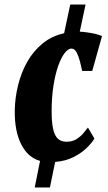

<svg xmlns="http://www.w3.org/2000/svg" viewBox="-20 -705 474 846"><path d="M133 121 156.5 4Q103.5 -10.5 73.8 -68.5Q44 -126.5 45 -218Q46 -274.5 59.8 -330Q73.5 -385.5 100 -432.5Q126.5 -479.5 167.2 -513Q208 -546.5 262.5 -558.5L289.5 -685H357L331.5 -565.5Q348.5 -564.5 366 -562Q383.5 -559.5 399.8 -555.8Q416 -552 429.5 -546L386.5 -392.5H342Q338.5 -409.5 332.8 -432.5Q327 -455.5 318 -473.2Q309 -491 294.5 -491Q280.5 -491 265 -471.2Q249.5 -451.5 236.5 -414.8Q223.5 -378 215.5 -327.2Q207.5 -276.5 207.5 -214.5Q207.5 -166.5 214 -137Q220.5 -107.5 234.8 -94Q249 -80.5 273 -80.5Q298.5 -80.5 316.2 -91.5Q334 -102.5 346.5 -117Q359 -131.5 367.5 -143L396 -94.5Q385 -75.5 361.5 -52.8Q338 -30 303.2 -12.5Q268.5 5 223 8.5L200 121Z"/></svg>

Font: Merriweather 24pt SemiCondensed Black
Style: Italic
Weight: 900
Width: 4
Italic angle: -7.8°
Designer: Eben Sorkin
Foundry: Eben Sorkin
Version: Version 2.101